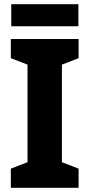

<svg xmlns="http://www.w3.org/2000/svg" viewBox="-20 -901 430 921"><path d="M356 -881H34V-775H356ZM357 0V-92L277 -123V-591L357 -622V-714H32V-622L112 -591V-123L32 -92V0Z"/></svg>

Font: Noto Sans Georgian SemiCondensed ExtraBold
Style: Regular
Weight: 800
Width: 4
Designer: Monotype Design Team, Akaki Razmadze
Foundry: Google LLC
Version: Version 2.005